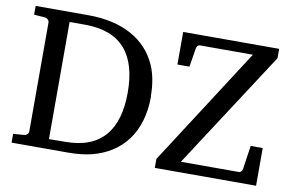

<svg xmlns="http://www.w3.org/2000/svg" viewBox="-72 -799 1414 928"><g transform="rotate(10 635.0 -335.5)"><path d="M289 -49 208 -48V-623H284C465 -623 544 -519 544 -335C544 -155 466 -49 289 -49ZM657 -337C657 -394 648 -444 630 -486C578 -605 460 -671 291 -671H33V-628L86 -624C98 -623 108 -614 108 -602V-69C108 -57 98 -48 86 -47L33 -43V0H311C353 0 391 -4 424 -12C568 -48 658 -158 658 -337ZM736 0H1233V-185H1174L1157 -69C1155 -61 1150 -51 1140 -51H855L1228 -625V-671H757V-511H816L831 -604C833 -612 838 -621 848 -621H1108L736 -44Z"/></g></svg>

Font: Veleka
Style: Regular
Weight: 400
Designer: Stefan Peev, Context Ltd, 2016; SIL International, 1997-2014.
Foundry: Stefan Peev, Context Ltd, 2016
Version: Version 1.000